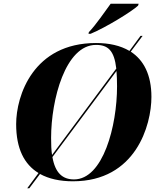

<svg xmlns="http://www.w3.org/2000/svg" viewBox="-20 -954 852 1022"><path d="M453 -783 451 -774H462C544 -808 682 -893 715 -924L718 -934H569C538 -892 490 -821 453 -783ZM125 48H136L193 -28C240 -2 299 11 368 11C703 11 786 -288 786 -438C786 -557 744 -635 676 -679L739 -763H728L669 -683C620 -712 560 -725 491 -725C157 -725 66 -445 66 -293C66 -163 109 -79 185 -33ZM252 -220C252 -423 328 -715 491 -715C555 -715 588 -685 599 -589L257 -129C253 -155 252 -185 252 -220ZM374 1C313 1 274 -33 259 -118L600 -576C602 -553 603 -525 603 -494C603 -284 529 1 374 1Z"/></svg>

Font: Noto Serif Display ExtraBold
Style: Italic
Weight: 800
Italic angle: -12°
Designer: Monotype Design Team
Foundry: Monotype Imaging Inc.
Version: Version 2.009